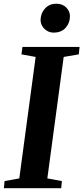

<svg xmlns="http://www.w3.org/2000/svg" viewBox="-30 -990 438 1010"><path d="M-9.5 0 -6 -37.5 71.5 -51.5 157.5 -690.5 83 -704 88 -743H388.5L384.5 -704L305 -690.5L219 -51.5L295.5 -37.5L292 0ZM252 -818.5Q233 -818.5 217.2 -828Q201.5 -837.5 192.2 -853.2Q183 -869 183.5 -887.5Q185 -922.5 207.8 -946.5Q230.5 -970.5 266 -970.5Q299 -970.5 318.8 -950.2Q338.5 -930 338 -903.5Q337.5 -868.5 315 -843.5Q292.5 -818.5 252 -818.5Z"/></svg>

Font: Merriweather 60pt
Style: Bold Italic
Weight: 700
Italic angle: -7.8°
Version: Version 2.101